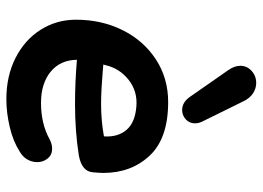

<svg xmlns="http://www.w3.org/2000/svg" viewBox="-131 -685 826 604"><g transform="rotate(90 282.0 -383.0)"><path d="M42 -209Q42 -290 75 -356Q108 -422 167 -460.5Q226 -499 301 -499Q415 -499 469.5 -441Q524 -383 524 -295Q524 -284 522 -262Q519 -227 469 -218Q393 -206 307 -206Q239 -206 168 -212Q169 -159 206 -129Q243 -99 304 -99Q369 -99 418 -126Q433 -134 448 -134Q467 -134 478.5 -120Q490 -106 490 -87Q490 -71 482 -56.5Q474 -42 457 -32Q424 -11 379 -0.5Q334 10 292 10Q219 10 162 -19Q105 -48 73.5 -98Q42 -148 42 -209ZM207 -293Q232 -291 257 -289.5Q282 -288 307 -288Q360 -288 409 -297Q412 -340 389 -367.5Q366 -395 315 -399Q267 -403 231 -374.5Q195 -346 185 -302L183 -295ZM187 -726Q187 -747 203 -761.5Q219 -776 241 -776Q258 -776 273.5 -766Q289 -756 299 -735L363 -605Q368 -595 368 -583Q368 -566 355.5 -554.5Q343 -543 326 -543Q302 -543 285 -567L200 -689Q187 -708 187 -726Z"/></g></svg>

Font: SN Pro Bold
Style: Bold Italic
Weight: 700
Italic angle: -9°
Designer: Tobias Whetton
Foundry: Supernotes
Version: Version 1.003